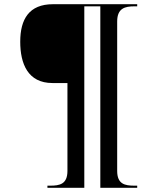

<svg xmlns="http://www.w3.org/2000/svg" viewBox="-20 -780 674 911"><path d="M205 111H380V-750H456V111H631V101H618C573 101 536 94 536 31V-678C536 -741 573 -750 618 -750H631V-760H231C118 -760 76 -689 76 -582C76 -478 112 -386 229 -386H300V31C300 94 263 101 218 101H205Z"/></svg>

Font: Noto Serif Display Black
Style: Italic
Weight: 900
Italic angle: -12°
Designer: Monotype Design Team
Foundry: Monotype Imaging Inc.
Version: Version 2.009